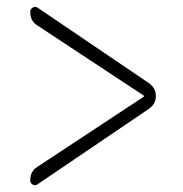

<svg xmlns="http://www.w3.org/2000/svg" viewBox="-20 -593 540 566"><path d="M90.8 -101.6 403.3 -307.6Q404.3 -307.6 404.3 -309.6Q404.3 -311.5 403.3 -311.5L90.8 -517.6Q68.4 -531.2 69.3 -558.6Q69.3 -566.4 76.7 -570.8Q84 -575.2 90.8 -570.3L418 -348.6Q439.5 -334 439.5 -310.1Q439.5 -286.1 418 -271.5L90.8 -49.8Q84 -44.9 76.7 -48.8Q69.3 -52.7 69.3 -60.5Q68.4 -87.9 90.8 -101.6Z"/></svg>

Font: Rounded Mgen+ 1m light
Style: Regular
Weight: 200
Designer: [Source Han Sans]
Ryoko NISHIZUKA  (kana & ideographs); Paul D. Hunt (Latin, Greek & Cyrillic); Wenlong ZHANG  (bopomofo
Version: Version 1.059.20150602